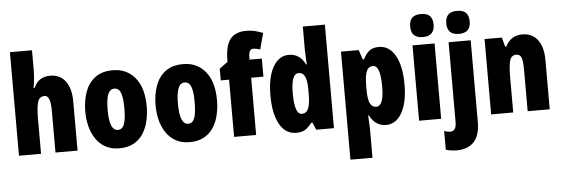

<svg xmlns="http://www.w3.org/2000/svg" viewBox="-58 -970 4112 1404"><g transform="rotate(-5 1997.5 -268.0)"><path d="M212 -621Q212 -587 209 -552.5Q206 -518 199 -485H208Q241 -563 328 -563Q400 -563 440 -510Q480 -457 480 -360V0H318V-308Q318 -419 275 -419Q235 -419 223.5 -379Q212 -339 212 -253V0H50V-760H212Z M1012 -278Q1012 -225 1000.5 -173.5Q989 -122 963 -80.5Q937 -39 893.5 -14.5Q850 10 786 10Q727 10 684.5 -14Q642 -38 614.5 -79Q587 -120 574 -171.5Q561 -223 561 -278Q561 -358 584 -422.5Q607 -487 657 -525Q707 -563 788 -563Q889 -563 950.5 -489Q1012 -415 1012 -278ZM725 -276Q725 -125 787 -125Q821 -125 834.5 -163.5Q848 -202 848 -278Q848 -354 834.5 -391Q821 -428 787 -428Q755 -428 740 -391Q725 -354 725 -276Z M1528 -278Q1528 -225 1516.5 -173.5Q1505 -122 1479 -80.5Q1453 -39 1409.5 -14.5Q1366 10 1302 10Q1243 10 1200.5 -14Q1158 -38 1130.5 -79Q1103 -120 1090 -171.5Q1077 -223 1077 -278Q1077 -358 1100 -422.5Q1123 -487 1173 -525Q1223 -563 1304 -563Q1405 -563 1466.5 -489Q1528 -415 1528 -278ZM1241 -276Q1241 -125 1303 -125Q1337 -125 1350.5 -163.5Q1364 -202 1364 -278Q1364 -354 1350.5 -391Q1337 -428 1303 -428Q1271 -428 1256 -391Q1241 -354 1241 -276Z M1881 -420H1791V0H1629V-420H1568V-506L1629 -551V-560Q1629 -670 1667 -717.5Q1705 -765 1784 -765Q1817 -765 1843.5 -759Q1870 -753 1907 -739L1875 -620Q1862 -625 1849 -627.5Q1836 -630 1823 -630Q1791 -630 1791 -573V-553H1881Z M2085 10Q2006 10 1963 -67.5Q1920 -145 1920 -278Q1920 -411 1963 -487Q2006 -563 2080 -563Q2118 -563 2148 -544Q2178 -525 2200 -482H2205Q2203 -520 2201.5 -546Q2200 -572 2200 -588V-760H2362V0H2232L2209 -54H2200Q2174 -20 2149.5 -5Q2125 10 2085 10ZM2138 -125Q2171 -125 2185.5 -158Q2200 -191 2200 -265V-297Q2200 -363 2185.5 -393.5Q2171 -424 2139 -424Q2084 -424 2084 -280Q2084 -125 2138 -125Z M2740 -563Q2817 -563 2860.5 -486Q2904 -409 2904 -275Q2904 -142 2861 -66Q2818 10 2744 10Q2707 10 2677 -9Q2647 -28 2624 -71H2619Q2621 -34 2622.5 -7.5Q2624 19 2624 35V240H2462V-553H2592L2616 -482H2624Q2652 -533 2677.5 -548Q2703 -563 2740 -563ZM2686 -428Q2653 -428 2638.5 -395.5Q2624 -363 2624 -288V-256Q2624 -190 2638.5 -159.5Q2653 -129 2685 -129Q2740 -129 2740 -273Q2740 -428 2686 -428Z M3068 -776Q3113 -776 3133.5 -754.5Q3154 -733 3154 -691Q3154 -607 3068 -607Q2982 -607 2982 -691Q2982 -734 3002.5 -755Q3023 -776 3068 -776ZM3149 -553V0H2987V-553Z M3247 -691Q3247 -734 3267.5 -755Q3288 -776 3333 -776Q3378 -776 3398.5 -754.5Q3419 -733 3419 -691Q3419 -607 3333 -607Q3247 -607 3247 -691ZM3247 240Q3227 240 3205 237.5Q3183 235 3163 228V91Q3187 100 3208 100Q3252 100 3252 32V-553H3414V45Q3414 145 3369.5 192Q3325 239 3247 240Z M3794 -563Q3866 -563 3906 -510Q3946 -457 3946 -360V0H3784V-308Q3784 -363 3775 -391Q3766 -419 3736 -419Q3702 -419 3690 -383Q3678 -347 3678 -253V0H3516V-553H3643L3661 -485H3670Q3708 -563 3794 -563Z"/></g></svg>

Font: Noto Sans Malayalam ExtraCondensed Black
Style: Regular
Weight: 900
Width: 2
Designer: Jelle Bosma - Monotype Design Team
Foundry: Monotype Imaging Inc.
Version: Version 2.104; ttfautohint (v1.8.4.7-5d5b)